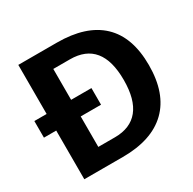

<svg xmlns="http://www.w3.org/2000/svg" viewBox="-156 -870 1036 1031"><g transform="rotate(-30 362.0 -354.5)"><path d="M689 -357.9Q689 -182.1 595 -91.1Q501 0 320.8 0H82V-301.8H5.9V-404.8H82V-709H320.8Q502 -709 595.5 -620.6Q689 -532.2 689 -357.9ZM532.2 -356Q532.2 -596.2 336.9 -596.2H233.9V-404.8H359.9V-301.8H233.9V-112.8H336.9Q433.1 -112.8 482.7 -173.8Q532.2 -234.9 532.2 -356Z"/></g></svg>

Font: Sarala
Style: Bold
Weight: 700
Designer: Andres Torresi
Foundry: Huerta Tipografica
Version: Version 1.004;PS 001.003;hotconv 1.0.70;makeotf.lib2.5.58329